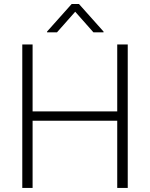

<svg xmlns="http://www.w3.org/2000/svg" viewBox="-20 -926 739 946"><path d="M89.8 -707H140.6V-377H557.6V-707H609.4V0H557.6V-331.1H140.6V0H89.8ZM350.6 -868.2 260.7 -766.6H211.9V-770.5L333 -906.2H369.1L490.2 -770.5V-766.6H440.4Z"/></svg>

Font: Pretendard Std ExtraLight
Style: Regular
Weight: 200
Designer: Base glyphs from Inter by Rasmus Andersson; Hangeul glyphs from Noto Sans CJK(Source Han Sans) by Jang Soo-young and Kan
Foundry: Kil Hyung-jin
Version: Version 1.309